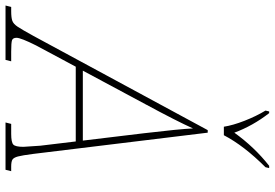

<svg xmlns="http://www.w3.org/2000/svg" viewBox="-226 -804 971 678"><g transform="rotate(90 259.0 -465.5)"><path d="M525 -20 520 0H353L358 -20H393Q423 -20 431 -27.5Q439 -35 439 -63Q439 -67 435 -123L420 -248H156L81 -108Q54 -54 54 -39Q54 -26 62.5 -23Q71 -20 103 -20H137L132 0H-60L-55 -20H-40Q-17 -20 -6 -24Q5 -28 15 -43Q25 -58 47 -98L380 -714H389L464 -98Q469 -59 473 -44Q477 -29 484 -24.5Q491 -20 509 -20ZM417 -273 391 -489Q376 -616 374 -662Q349 -606 288 -493L170 -273ZM311 -918 314 -931H320Q365 -873 389 -808Q440 -879 506 -931H514L511 -918Q435 -842 398 -771H368Q363 -803 347 -844Q331 -885 311 -918Z"/></g></svg>

Font: Noto Serif NarrowThin
Style: Italic
Weight: 250
Width: 4
Italic angle: -12°
Designer: Monotype Design Team
Foundry: Monotype Imaging Inc.
Version: Version 1.001